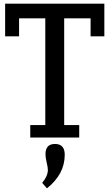

<svg xmlns="http://www.w3.org/2000/svg" viewBox="-20 -750 597 1047"><path d="M549 -552V-730H8V-552H84V-650H227V-68H145V0H412V-68H330V-650H474V-552ZM228 91Q228 109 234.5 136Q241 163 241 177Q241 210 210 247L236 277Q333 200 333 94Q333 35 280 35Q228 35 228 91Z"/></svg>

Font: Glegoo
Style: Bold
Weight: 700
Version: Version 2.0.1; ttfautohint (v0.9) -r 48 -G 60